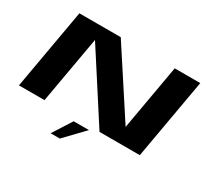

<svg xmlns="http://www.w3.org/2000/svg" viewBox="-163 -944 1521 1399"><g transform="rotate(30 598.0 -244.0)"><path d="M19.5 0 138.5 -675H486.5L844 -126.5L940.5 -675H1155.5L1036.5 0H697.5L334 -563.5L234.5 0ZM393.7 186.7 495.7 27.2H624.3L471.1 186.7Z"/></g></svg>

Font: Anybody UltraExpanded Regular
Style: Bold Italic
Weight: 700
Width: 9
Italic angle: -10°
Designer: Tyler Finck
Foundry: Etcetera Type Company
Version: Version 1.010; ttfautohint (v1.8.3) -l 8 -r 50 -G 200 -x 14 